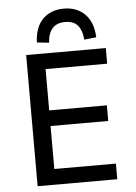

<svg xmlns="http://www.w3.org/2000/svg" viewBox="-61 -981 728 1028"><g transform="rotate(-5 302.5 -467.5)"><path d="M99 0V-705H527V-621H196V-399H506V-315H196V-84H527V0ZM227 -760 162 -767Q165 -849 208 -892Q251 -935 321 -935Q392 -935 435 -891Q478 -847 481 -767L416 -760Q413 -808 391 -835.5Q369 -863 322 -863Q277 -863 253.5 -836.5Q230 -810 227 -760Z"/></g></svg>

Font: Nunito Sans 7pt SemiCondensed Medium
Style: Regular
Weight: 500
Width: 4
Designer: Vernon Adams
Foundry: Vernon Adams
Version: Version 3.101;gftools[0.9.27]